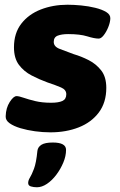

<svg xmlns="http://www.w3.org/2000/svg" viewBox="-20 -551 505 811"><path d="M193 8Q161 8 128 3.5Q95 -1 66.5 -9.5Q38 -18 20.5 -30.5Q3 -43 4 -60Q5 -95 21 -120Q37 -145 50 -145Q60 -145 80 -138Q100 -131 129 -124Q158 -117 196 -117Q227 -117 243.5 -124.5Q260 -132 260 -153Q260 -172 238 -181.5Q216 -191 180 -203Q147 -215 114 -232Q81 -249 60 -277Q39 -305 39 -351Q39 -411 70 -451Q101 -491 152.5 -511Q204 -531 265 -531Q292 -531 323 -528Q354 -525 382.5 -518Q411 -511 429 -500Q447 -489 446 -472Q445 -455 437 -435.5Q429 -416 418 -402Q407 -388 397 -388Q379 -388 348.5 -397.5Q318 -407 268 -407Q241 -407 224 -400.5Q207 -394 207 -374Q207 -354 232 -344.5Q257 -335 292 -322Q323 -313 354.5 -297Q386 -281 407.5 -253.5Q429 -226 429 -180Q429 -118 397.5 -76Q366 -34 312.5 -13Q259 8 193 8ZM136 240Q122 240 110.5 236.5Q99 233 99 222Q99 211 106.5 199Q114 187 123.5 162Q133 137 138 86Q140 70 155 60.5Q170 51 203 51Q259 51 259 82Q259 108 247.5 135.5Q236 163 218 187Q200 211 178.5 225.5Q157 240 136 240Z"/></svg>

Font: Asap Semi Expanded Semi Expanded ExtraBold
Style: Italic
Weight: 800
Width: 6
Italic angle: -6°
Designer: Pablo Cosgaya
Foundry: Omnibus-Type
Version: Version 3.001; ttfautohint (v1.8.4.7-5d5b)